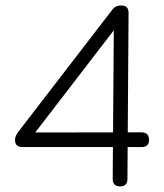

<svg xmlns="http://www.w3.org/2000/svg" viewBox="-20 -664 584 684"><path d="M408 0Q381.5 0 381.5 -26.5L385.5 -572.5L400 -575L95.5 -179L87 -192L484.5 -192.5Q497.5 -192.5 504.2 -185.5Q511 -178.5 511 -166Q511 -140 484.5 -140H60Q33.5 -140 33.5 -166Q33.5 -178.5 44.5 -193.5L379 -628Q386 -637.5 393.8 -641Q401.5 -644.5 413 -644.5Q438 -644.5 438 -618L434 -26.5Q434 0 408 0Z"/></svg>

Font: Jura Light
Style: Regular
Weight: 400
Version: Version 5.106